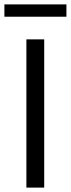

<svg xmlns="http://www.w3.org/2000/svg" viewBox="-37 -853 322 873"><path d="M265 -777H-17V-833H265ZM164 0H83V-674H164Z"/></svg>

Font: Hind Kochi
Style: Regular
Weight: 400
Designer: Dhruvi Tolia
Foundry: Indian Type Foundry
Version: Version 0.702;PS 1.0;hotconv 1.0.81;makeotf.lib2.5.63406